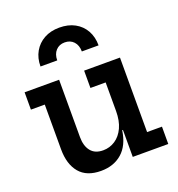

<svg xmlns="http://www.w3.org/2000/svg" viewBox="-146 -935 988 1067"><g transform="rotate(-20 348.0 -401.0)"><path d="M495 -647.5H396Q396 -684 376 -705.8Q356 -727.5 323 -727.5Q290.5 -727.5 270.5 -705.8Q250.5 -684 250.5 -647.5H151.5Q151.5 -697 173 -734.8Q194.5 -772.5 233 -793.8Q271.5 -815 323 -815Q375.5 -815 414 -794Q452.5 -773 473.8 -735.2Q495 -697.5 495 -647.5ZM461.5 -440.5H371.5V-543H583.5V-102.5H671.5V0H461.5ZM223.5 -543V-203.5Q223.5 -151.5 247.8 -121Q272 -90.5 320.5 -90.5Q359.5 -90.5 391.8 -111.8Q424 -133 442.8 -173.5Q461.5 -214 461.5 -272L485 -159.5H457Q444.5 -73.5 395.2 -30.2Q346 13 270.5 13Q186 13 143.8 -37.2Q101.5 -87.5 101.5 -176.5V-440.5H19.5V-543Z"/></g></svg>

Font: Hepta Slab SemiBold
Style: Regular
Weight: 600
Designer: Michael LaGattuta
Foundry: Michael LaGattuta
Version: Version 1.102